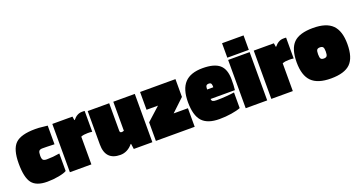

<svg xmlns="http://www.w3.org/2000/svg" viewBox="-39 -1249 3465 1846"><g transform="rotate(-20 1693.0 -326.5)"><path d="M412 -204V-25Q389 -10 331 1Q273 12 212 12Q101 12 56.5 -45.5Q12 -103 12 -246Q12 -392 69.5 -448Q127 -504 274 -504Q293 -504 311 -503Q329 -502 399 -494V-303Q354 -305 323.5 -305.5Q293 -306 277 -306Q251 -306 241.5 -294Q232 -282 232 -246Q232 -214 242.5 -203Q253 -192 281 -192Q312 -192 345 -195Q378 -198 412 -204Z M666 0H446V-494H652L658 -456H662Q683 -482 705.5 -494Q728 -506 753 -506Q765 -506 770 -506Q775 -506 781 -505V-292Q768 -294 757 -294.5Q746 -295 735 -295Q713 -295 696.5 -292.5Q680 -290 666 -284Z M961 10Q885 10 846.5 -30.5Q808 -71 808 -152V-494H1028V-212Q1028 -201 1033 -196.5Q1038 -192 1048 -192Q1052 -192 1058 -193.5Q1064 -195 1070 -197V-494H1290V0H1100L1092 -55H1088Q1062 -23 1029.5 -6.5Q997 10 961 10Z M1723 -190V0H1326V-190L1461 -312H1344V-494H1706V-312L1577 -190Z M2191 -181V-21Q2156 -7 2096.5 2.5Q2037 12 1974 12Q1852 12 1797.5 -48.5Q1743 -109 1743 -244Q1743 -377 1802.5 -440.5Q1862 -504 1986 -504Q2104 -504 2158 -458Q2212 -412 2212 -308Q2212 -272 2211 -248.5Q2210 -225 2207 -199H1958Q1959 -181 1970.5 -174.5Q1982 -168 2009 -168Q2057 -168 2108 -172Q2159 -176 2191 -181ZM2020 -319Q2018 -334 2011 -339Q2004 -344 1989 -344Q1973 -344 1965.5 -334Q1958 -324 1958 -296H2021Q2021 -303 2021 -308Q2021 -313 2020 -319Z M2465 -517H2245V-665H2465ZM2465 0H2245V-494H2465Z M2727 0H2507V-494H2713L2719 -456H2723Q2744 -482 2766.5 -494Q2789 -506 2814 -506Q2826 -506 2831 -506Q2836 -506 2842 -505V-292Q2829 -294 2818 -294.5Q2807 -295 2796 -295Q2774 -295 2757.5 -292.5Q2741 -290 2727 -284Z M3375 -246Q3375 -108 3314.5 -48Q3254 12 3115 12Q2980 12 2918 -50Q2856 -112 2856 -246Q2856 -384 2916 -444Q2976 -504 3115 -504Q3251 -504 3313 -442Q3375 -380 3375 -246ZM3076 -249Q3076 -216 3084 -204Q3092 -192 3115 -192Q3138 -192 3146.5 -204Q3155 -216 3155 -249Q3155 -282 3146.5 -294Q3138 -306 3115 -306Q3092 -306 3084 -294Q3076 -282 3076 -249Z"/></g></svg>

Font: Blinker Black
Style: Regular
Weight: 900
Designer: Juergen Huber
Foundry: supertype
Version: Version 1.017;hotconv 1.0.117;makeotfexe 2.5.65602